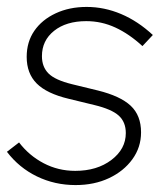

<svg xmlns="http://www.w3.org/2000/svg" viewBox="-31 -522 468 554"><path d="M187 12Q127 12 75.5 -13Q24 -38 -11 -84L24 -111Q53 -73 95 -51Q137 -29 186 -29Q249 -29 290.5 -60.5Q332 -92 332 -138Q332 -170 311.5 -188.5Q291 -207 241 -219L167 -237Q104 -252 75 -281Q46 -310 46 -358Q46 -401 68 -433Q90 -465 129.5 -483.5Q169 -502 219 -502Q270 -502 318.5 -481.5Q367 -461 410 -421L380 -389Q342 -424 302 -442.5Q262 -461 218 -461Q160 -461 125 -433Q90 -405 90 -360Q90 -329 109 -310Q128 -291 177 -279L251 -261Q316 -245 346 -217Q376 -189 376 -140Q376 -97 351 -62.5Q326 -28 283.5 -8Q241 12 187 12Z"/></svg>

Font: Red Hat Display
Style: Italic
Weight: 300
Italic angle: -12°
Designer: Pentagram, MCKL
Foundry: Pentagram, MCKL
Version: Version 1.023